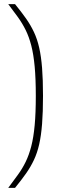

<svg xmlns="http://www.w3.org/2000/svg" viewBox="-20 -763 319 933"><path d="M20 150Q46 115 67.5 85.5Q89 56 105 23Q121 -10 132 -52.5Q143 -95 148.5 -154.5Q154 -214 154 -297Q154 -380 148.5 -439.5Q143 -499 132 -541.5Q121 -584 105 -616.5Q89 -649 67.5 -679Q46 -709 20 -743H53Q84 -705 106.5 -673Q129 -641 145 -607Q161 -573 170.5 -531Q180 -489 184.5 -432.5Q189 -376 189 -297Q189 -218 184.5 -161Q180 -104 170.5 -62Q161 -20 145 14Q129 48 106.5 80Q84 112 53 150Z"/></svg>

Font: Saira Thin Thin
Style: Regular
Weight: 250
Version: Version 1.101